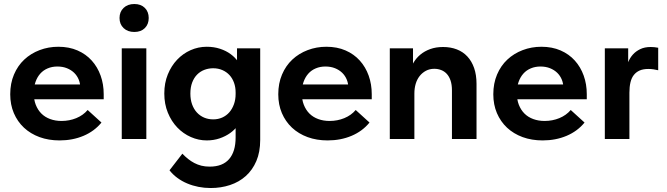

<svg xmlns="http://www.w3.org/2000/svg" viewBox="-20 -700 3357 967"><path d="M279.8 7.2Q346 7.2 400.6 -15.9Q455.3 -39 491 -82.8L421.5 -146Q398.8 -119.3 364.1 -105Q329.5 -90.8 289.8 -90.8Q258.8 -90.8 232.6 -100.4Q206.5 -110 188.4 -128.1Q170.3 -146.3 160.1 -172.3Q150 -198.3 150 -231.8Q150 -262.8 158.8 -287.4Q167.5 -312 182.9 -329.2Q198.3 -346.5 220.4 -355.7Q242.5 -365 269 -365Q295.8 -365 317 -356.5Q338.2 -348 353.4 -333.4Q368.5 -318.7 376.5 -299Q384.5 -279.3 384.5 -257.3V-221.8L459.3 -274.5H102.8V-200H502.3V-225.7Q502.3 -275.8 486.8 -319.1Q471.3 -362.5 442 -395Q412.8 -427.5 370.3 -446Q327.8 -464.5 273.8 -464.5Q223.8 -464.5 179.5 -447.6Q135.2 -430.8 102.2 -399.9Q69.2 -369 50.4 -324.6Q31.5 -280.3 31.5 -225.3Q31.5 -173 49.7 -130.3Q68 -87.5 100.7 -56.9Q133.5 -26.3 179.1 -9.5Q224.8 7.2 279.8 7.2Z M593.2 0H717V-456.5H593.2ZM656.5 -539Q690 -539 709.5 -558.5Q729 -578 729 -609.3Q729 -640.6 709.5 -660.2Q690 -679.8 656.5 -679.8Q623 -679.8 602.5 -660.2Q582 -640.6 582 -609.3Q582 -578 602.5 -558.5Q623 -539 656.5 -539Z M1041 247Q1093 247 1138.6 231.9Q1184.3 216.8 1218 186.5Q1251.8 156.2 1271.1 111Q1290.5 65.7 1290.5 5V-456.5H1173.7V-332.5L1166.7 -325.5V-8Q1166.7 27.7 1158.5 55.1Q1150.2 82.5 1134 101.2Q1117.7 120 1093.4 129.6Q1069 139.2 1036 139.2Q1013.3 139.2 994.3 134.5Q975.3 129.7 958.9 121.1Q942.5 112.5 927.6 100.7Q912.8 89 898.5 74L833.7 157.7Q850.7 179.5 873.5 196.1Q896.2 212.8 923 224Q949.8 235.3 979.5 241.1Q1009.3 247 1041 247ZM1021.2 7.2Q1055.7 7.2 1085.9 -3Q1116 -13.3 1139.9 -30.4Q1163.7 -47.5 1179.9 -70.9Q1196 -94.3 1201.8 -120.8V-226.8H1166.7Q1166.7 -198.5 1158.2 -174.9Q1149.7 -151.3 1135 -134.4Q1120.2 -117.5 1099.4 -108.1Q1078.5 -98.8 1053.8 -98.8Q1029.3 -98.8 1008.3 -107.6Q987.3 -116.5 971.6 -133.5Q956 -150.5 947.4 -174.5Q938.8 -198.5 938.8 -228.5Q938.8 -260.5 947.9 -284.5Q957 -308.5 972.9 -324.5Q988.8 -340.5 1009.8 -348.4Q1030.8 -356.2 1053.5 -356.2Q1079 -356.2 1100.1 -347Q1121.2 -337.7 1136 -321.6Q1150.7 -305.5 1158.7 -283.1Q1166.7 -260.8 1166.7 -234.5H1196.8V-342Q1194.5 -366 1180 -387.9Q1165.5 -409.8 1142.2 -427Q1119 -444.3 1088.1 -454.4Q1057.2 -464.5 1021.2 -464.5Q978.7 -464.5 940.1 -447.4Q901.5 -430.3 872.1 -399.3Q842.7 -368.3 825.1 -325.1Q807.5 -282 807.5 -229Q807.5 -176 825.4 -132.4Q843.2 -88.8 873 -57.8Q902.7 -26.8 941.4 -9.8Q980 7.2 1021.2 7.2Z M1629.8 7.2Q1696 7.2 1750.6 -15.9Q1805.3 -39 1841 -82.8L1771.5 -146Q1748.8 -119.3 1714.1 -105Q1679.5 -90.8 1639.8 -90.8Q1608.8 -90.8 1582.6 -100.4Q1556.5 -110 1538.4 -128.1Q1520.3 -146.3 1510.1 -172.3Q1500 -198.3 1500 -231.8Q1500 -262.8 1508.8 -287.4Q1517.5 -312 1532.9 -329.2Q1548.3 -346.5 1570.4 -355.7Q1592.5 -365 1619 -365Q1645.8 -365 1667 -356.5Q1688.2 -348 1703.4 -333.4Q1718.5 -318.7 1726.5 -299Q1734.5 -279.3 1734.5 -257.3V-221.8L1809.3 -274.5H1452.8V-200H1852.3V-225.7Q1852.3 -275.8 1836.8 -319.1Q1821.3 -362.5 1792 -395Q1762.8 -427.5 1720.3 -446Q1677.8 -464.5 1623.8 -464.5Q1573.8 -464.5 1529.5 -447.6Q1485.2 -430.8 1452.2 -399.9Q1419.2 -369 1400.4 -324.6Q1381.5 -280.3 1381.5 -225.3Q1381.5 -173 1399.7 -130.3Q1418 -87.5 1450.7 -56.9Q1483.5 -26.3 1529.1 -9.5Q1574.8 7.2 1629.8 7.2Z M1943.2 0H2067V-325.5L2060.1 -332.5V-456.5H1943.2V-332.5V-325.5V-126V-111ZM2256.2 -244.7V0H2380V-266.8V-277.3Q2380 -322.8 2367.9 -357.4Q2355.8 -392 2333.8 -415.6Q2311.8 -439.3 2280.6 -451.3Q2249.5 -463.3 2211.4 -463.3Q2175.5 -463.3 2146.6 -452.8Q2117.8 -442.3 2096.6 -424.5Q2075.5 -406.8 2062 -383.4Q2048.5 -360 2043.3 -334V-229H2067Q2067 -255.2 2073.6 -277.7Q2080.3 -300.2 2093.4 -316.9Q2106.5 -333.5 2125.1 -343.5Q2143.8 -353.5 2167.5 -353.5Q2185.5 -353.5 2201.9 -347.2Q2218.2 -341 2230.2 -328Q2242.2 -315 2249.2 -294.5Q2256.2 -273.9 2256.2 -244.7Z M2712.8 7.2Q2779 7.2 2833.6 -15.9Q2888.3 -39 2924 -82.8L2854.5 -146Q2831.8 -119.3 2797.1 -105Q2762.5 -90.8 2722.8 -90.8Q2691.8 -90.8 2665.6 -100.4Q2639.5 -110 2621.4 -128.1Q2603.3 -146.3 2593.1 -172.3Q2583 -198.3 2583 -231.8Q2583 -262.8 2591.8 -287.4Q2600.5 -312 2615.9 -329.2Q2631.3 -346.5 2653.4 -355.7Q2675.5 -365 2702 -365Q2728.8 -365 2750 -356.5Q2771.2 -348 2786.4 -333.4Q2801.5 -318.7 2809.5 -299Q2817.5 -279.3 2817.5 -257.3V-221.8L2892.3 -274.5H2535.8V-200H2935.3V-225.7Q2935.3 -275.8 2919.8 -319.1Q2904.3 -362.5 2875 -395Q2845.8 -427.5 2803.3 -446Q2760.8 -464.5 2706.8 -464.5Q2656.8 -464.5 2612.5 -447.6Q2568.2 -430.8 2535.2 -399.9Q2502.2 -369 2483.4 -324.6Q2464.5 -280.3 2464.5 -225.3Q2464.5 -173 2482.7 -130.3Q2501 -87.5 2533.7 -56.9Q2566.5 -26.3 2612.1 -9.5Q2657.8 7.2 2712.8 7.2Z M3257.5 -463.3Q3226.5 -463.3 3204.4 -452.5Q3182.3 -441.8 3167.5 -425.3Q3152.8 -408.8 3144.5 -388.4Q3136.3 -368 3133.3 -348.8L3143.8 -325.5V-456.5H3026.2V0H3150V-233.2Q3150 -262.7 3155.3 -285Q3160.5 -307.2 3172.1 -322.1Q3183.8 -337 3201.6 -344.9Q3219.5 -352.7 3245.3 -352.7Q3258 -352.7 3270.9 -350.9Q3283.8 -349 3295 -346.2V-459.5Q3285.5 -461.5 3275.5 -462.4Q3265.5 -463.3 3257.5 -463.3Z"/></svg>

Font: Tilda Sans VF
Style: Regular
Weight: 400
Designer: ParaType Ltd
Foundry: ParaType Ltd
Version: Version 1.010